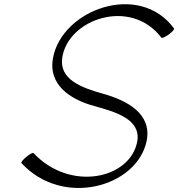

<svg xmlns="http://www.w3.org/2000/svg" viewBox="-20 -879 856 922"><path d="M83 -96C280 119 637 20 684 -201C711 -331 594 -396 471 -430C371 -458 263 -498 279 -602C306 -788 608 -892 755 -698C757 -694 773 -701 790 -713C806 -725 818 -738 816 -742C649 -970 275 -833 234 -598C212 -473 315 -402 432 -370C537 -341 658 -306 639 -199C605 -19 316 43 141 -144C139 -147 123 -140 107 -126C91 -113 80 -100 83 -96Z"/></svg>

Font: Nupuram ExtraLight Oblique
Style: Regular
Weight: 200
Designer: Santhosh Thottingal (santhosh.thottingal@gmail.com)
Foundry: SMC
Version: Version 1.000